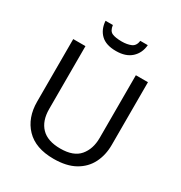

<svg xmlns="http://www.w3.org/2000/svg" viewBox="-210 -1066 1152 1224"><g transform="rotate(30 365.5 -454.0)"><path d="M640 -252Q640 -178 610 -118.5Q580 -59 518.5 -24.5Q457 10 362 10Q229 10 159.5 -62.5Q90 -135 90 -254V-714H180V-251Q180 -164 226.5 -116Q273 -68 367 -68Q464 -68 507.5 -119.5Q551 -171 551 -252V-714H640ZM521 -918Q516 -858 475.5 -821Q435 -784 363 -784Q289 -784 251.5 -820.5Q214 -857 210 -918H264Q269 -877 294 -866Q319 -855 365 -855Q404 -855 432.5 -867Q461 -879 466 -918Z"/></g></svg>

Font: Noto Sans Old Italic
Style: Regular
Weight: 400
Designer: Monotype Design Team
Foundry: Monotype Imaging Inc.
Version: Version 2.003; ttfautohint (v1.8.4.7-5d5b)